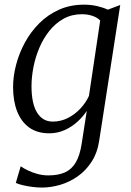

<svg xmlns="http://www.w3.org/2000/svg" viewBox="-20 -576 574 844"><path d="M416.5 39.5Q408.5 95 383 134.5Q357.5 174 321.5 199.2Q285.5 224.5 244.5 236.5Q203.5 248.5 164 248.5Q143.5 248.5 121.2 245.5Q99 242.5 80 238Q61 233.5 49.5 228L71 155Q83.5 164 102.8 173.2Q122 182.5 145.2 188.8Q168.5 195 192.5 195Q235.5 195 265 182Q294.5 169 312.8 138.5Q331 108 339 56L361.5 -88.5Q345.5 -64 320.8 -41.2Q296 -18.5 264.2 -4.2Q232.5 10 196.5 10Q143.5 10 108.2 -15.5Q73 -41 55.2 -86.8Q37.5 -132.5 37.5 -193.5Q37.5 -241 50.8 -291.5Q64 -342 89.5 -389Q115 -436 152.8 -473.8Q190.5 -511.5 239.8 -533.5Q289 -555.5 349.5 -555.5Q380 -555.5 407 -549.2Q434 -543 454 -533.5L508.5 -554ZM420.5 -486Q406 -500 385 -506.8Q364 -513.5 340 -513.5Q295 -513.5 259.2 -493.5Q223.5 -473.5 197 -440.2Q170.5 -407 153 -365.8Q135.5 -324.5 127 -280.8Q118.5 -237 118.5 -197Q118.5 -159.5 124.5 -130.5Q130.5 -101.5 142.8 -81.5Q155 -61.5 172.2 -51.5Q189.5 -41.5 211.5 -41.5Q247.5 -41.5 278.8 -57.5Q310 -73.5 334 -99.5Q358 -125.5 371 -154.5Z"/></svg>

Font: Merriweather 48pt Light
Style: Italic
Weight: 300
Italic angle: -7.8°
Version: Version 2.101